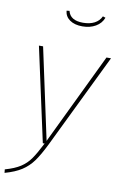

<svg xmlns="http://www.w3.org/2000/svg" viewBox="-106 -792 665 1044"><g transform="rotate(10 226.0 -270.5)"><path d="M205 2Q175 63 149.5 98Q124 133 88.5 156Q53 179 -4 195L-6 176Q47 161 78.5 140.5Q110 120 131.5 89.5Q153 59 183 0H173L60 -519H83L191 -16L433 -519H458ZM175 -732 191 -734Q203 -683 274 -683Q311 -683 337 -696.5Q363 -710 375 -736L390 -731Q378 -699 347 -681Q316 -663 274 -663Q231 -663 204.5 -681.5Q178 -700 175 -732Z"/></g></svg>

Font: FiraGO Thin
Style: Italic
Weight: 100
Italic angle: -8°
Designer: bBox Type GmbH
Foundry: bBox Type GmbH
Version: Version 1.001